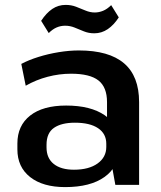

<svg xmlns="http://www.w3.org/2000/svg" viewBox="-20 -755 656 784"><path d="M417 -188V-338Q417 -399 382 -426.5Q347 -454 270 -454Q222 -454 174.5 -441.5Q127 -429 85 -405L67 -494Q97 -510 137 -522.5Q177 -535 220 -542Q263 -549 302 -549Q425 -549 486.5 -496.5Q548 -444 548 -338V0H451ZM246 9Q155 9 103 -32Q51 -73 51 -145V-169Q51 -242 103 -283Q155 -324 250 -324Q350 -324 407.5 -284.5Q465 -245 465 -173V-148Q465 -74 407 -32.5Q349 9 246 9ZM282 -62Q343 -62 378.5 -87.5Q414 -113 414 -155V-168Q414 -209 380.5 -231.5Q347 -254 286 -254Q231 -254 200.5 -233Q170 -212 170 -164V-153Q170 -109 199.5 -85.5Q229 -62 282 -62ZM148 -670Q169 -702 193.5 -718.5Q218 -735 248 -735Q271 -735 290.5 -727.5Q310 -720 329 -712Q348 -704 367 -704Q384 -704 401 -711Q418 -718 434 -734L465 -684Q445 -653 420 -636Q395 -619 365 -619Q342 -619 322.5 -627Q303 -635 284.5 -642.5Q266 -650 246 -650Q228 -650 211.5 -643Q195 -636 179 -620Z"/></svg>

Font: Pathway Extreme 12pt SemiBold
Style: Regular
Weight: 600
Version: Version 1.001;gftools[0.9.26]